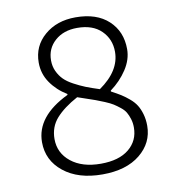

<svg xmlns="http://www.w3.org/2000/svg" viewBox="-78 -742 756 824"><g transform="rotate(-10 300.0 -330.0)"><path d="M303.2 12.2Q197.8 12.2 134.3 -38.6Q70.8 -89.4 70.8 -168.9Q70.8 -281.2 213.9 -350.1V-354Q170.4 -380.4 143.3 -419.7Q116.2 -459 116.2 -507.8Q116.2 -579.6 169.7 -625.7Q223.1 -671.9 305.2 -671.9Q397 -671.9 448.5 -624Q500 -576.2 500 -499Q500 -454.1 471.9 -411.1Q443.8 -368.2 399.9 -335.9V-332Q424.8 -318.8 441.2 -308.6Q457.5 -298.3 475.6 -283Q493.7 -267.6 503.9 -251.2Q514.2 -234.9 521 -211.4Q527.8 -188 527.8 -160.2Q527.8 -85.9 467.5 -36.9Q407.2 12.2 303.2 12.2ZM355 -350.1Q446.8 -414.1 446.8 -497.1Q446.8 -552.2 409.4 -589.1Q372.1 -626 304.2 -626Q244.6 -626 207.3 -592.8Q169.9 -559.6 169.9 -507.8Q169.9 -481.9 179.9 -460.4Q189.9 -439 205.1 -423.6Q220.2 -408.2 246.1 -394.3Q272 -380.4 295.9 -370.8Q319.8 -361.3 355 -350.1ZM304.2 -34.2Q383.3 -34.2 426.8 -69.8Q470.2 -105.5 470.2 -163.1Q470.2 -183.1 464.8 -200.2Q459.5 -217.3 452.1 -230Q444.8 -242.7 429.7 -254.6Q414.6 -266.6 402.3 -274.4Q390.1 -282.2 366.7 -292Q343.3 -301.8 328.4 -307.1Q313.5 -312.5 284.2 -322.3Q263.7 -329.1 252.9 -333Q191.9 -299.8 158.9 -262.7Q126 -225.6 126 -172.9Q126 -111.8 174.6 -73Q223.1 -34.2 304.2 -34.2Z"/></g></svg>

Font: Office Code Pro Light
Style: Regular
Weight: 300
Designer: Nathan Rutzky & Paul D. Hunt
Foundry: Adobe Systems Incorporated
Version: Version 1.004;PS 001.004;hotconv 1.0.70;makeotf.lib2.5.58329